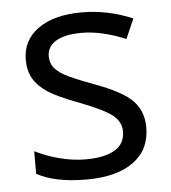

<svg xmlns="http://www.w3.org/2000/svg" viewBox="-45 -586 567 638"><g transform="rotate(-5 238.5 -267.5)"><path d="M431.2 -146Q431.2 -71.3 375.5 -30.8Q319.8 9.8 219.2 9.8Q112.8 9.8 53.2 -23.9V-99.1Q91.8 -79.6 136 -68.4Q180.2 -57.1 221.2 -57.1Q284.7 -57.1 318.8 -77.4Q353 -97.7 353 -139.2Q353 -170.4 325.9 -192.6Q298.8 -214.8 220.2 -245.1Q145.5 -272.9 114 -293.7Q82.5 -314.5 67.1 -340.8Q51.8 -367.2 51.8 -403.8Q51.8 -469.2 105 -507.1Q158.2 -544.9 251 -544.9Q337.4 -544.9 419.9 -509.8L391.1 -443.8Q310.5 -477.1 245.1 -477.1Q187.5 -477.1 158.2 -459Q128.9 -440.9 128.9 -409.2Q128.9 -387.7 139.9 -372.6Q150.9 -357.4 175.3 -343.8Q199.7 -330.1 269 -304.2Q364.3 -269.5 397.7 -234.4Q431.2 -199.2 431.2 -146Z"/></g></svg>

Font: Open Sans ACDW
Style: acdw
Weight: 400
Foundry: Ascender Corporation
Version: Version 1.10